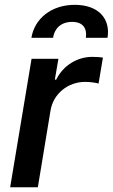

<svg xmlns="http://www.w3.org/2000/svg" viewBox="-20 -795 479 815"><path d="M23.1 0H140.6L194.6 -326.7C206.7 -397.4 268.5 -447.4 341.3 -447.4C363.6 -447.4 388.8 -443.5 398.4 -440.3L416.9 -550.4C405.2 -552.6 385.7 -553.6 371.4 -553.6C308.2 -553.6 248.2 -517.4 218.4 -456.7H212.7L228 -545.5H114ZM113.3 -634.6H205.3C210.2 -669.4 234.7 -702.1 286.2 -702.1C335.6 -702.1 349.8 -670.5 344.5 -634.6H436.4C449.9 -716.3 397 -774.5 297.6 -774.5C198.2 -774.5 126.8 -716.3 113.3 -634.6Z"/></svg>

Font: Magic Ui Pro Semi Bold
Style: Italic
Weight: 600
Italic angle: -9.39999°
Designer: Stefan Endress, Andreas Faust
Version: Version 1.000;FEAKit 1.0